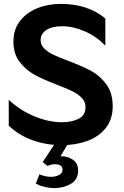

<svg xmlns="http://www.w3.org/2000/svg" viewBox="-20 -735 637 988"><path d="M300 -106Q231 -106 158 -136Q85 -166 25 -221V-88Q80 -37 150 -12.5Q220 12 298 12Q369 12 428.5 -9.5Q488 -31 524 -76Q560 -121 560 -188Q560 -257 526.5 -302Q493 -347 446.5 -371.5Q400 -396 328 -423Q278 -442 251.5 -455Q225 -468 207 -486Q189 -504 189 -529Q189 -561 218.5 -580.5Q248 -600 300 -600Q356 -600 416 -574Q476 -548 522 -500V-640Q432 -715 293 -715Q227 -715 171.5 -692.5Q116 -670 82.5 -626.5Q49 -583 49 -521Q49 -458 81 -416.5Q113 -375 157.5 -350.5Q202 -326 273 -299Q323 -280 352.5 -265.5Q382 -251 401 -231Q420 -211 420 -184Q420 -141 384 -123.5Q348 -106 300 -106ZM333 0H265L200 99L224 119Q245 110 262 110Q281 110 291.5 117Q302 124 302 138Q302 157 283 166Q264 175 243 175Q213 175 183 162L164 210Q210 233 259 233Q307 233 344.5 211Q382 189 382 143Q382 106 356 87.5Q330 69 296 69H291Z"/></svg>

Font: Geom SemiBold
Style: Bold
Weight: 600
Version: Version 1.102